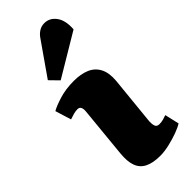

<svg xmlns="http://www.w3.org/2000/svg" viewBox="-272 -865 918 918"><g transform="rotate(-45 186.5 -406.5)"><path d="M100 -386Q102 -404 97 -414Q92 -424 79 -424Q67 -424 53.5 -420.5Q40 -417 23 -411L-2 -492Q18 -504 62.5 -518Q107 -532 163 -532Q209 -532 242.5 -518Q276 -504 293 -472.5Q310 -441 306 -390L281 -140Q280 -121 284.5 -108.5Q289 -96 306 -96Q320 -96 333 -99.5Q346 -103 356 -107L373 -34Q358 -24 328.5 -13Q299 -2 264.5 6Q230 14 202 14Q153 14 123 -1Q93 -16 81.5 -47.5Q70 -79 75 -130ZM195 -791Q206 -807 222 -817Q238 -827 258 -827Q294 -827 317 -795.5Q340 -764 336 -707L120 -578L77 -622Z"/></g></svg>

Font: Literata 18pt Black
Style: Italic
Weight: 900
Italic angle: -2°
Designer: Latin by Veronika Burian and Jose Scaglione. Greek by Irene Vlachou. Cyrillic by Vera Evstafieva
Foundry: TypeTogether
Version: Version 3.103;gftools[0.9.29]